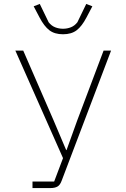

<svg xmlns="http://www.w3.org/2000/svg" viewBox="-20 -955 640 975"><path d="M145 -33H255L300 -152L58 -698H98L252 -344L316 -193H318L372 -343L506 -698H544L293 -37Q285 -15 271.5 -7.5Q258 0 236 0H145ZM300 -781Q257 -781 230.5 -801.5Q204 -822 181 -866L151 -923L182 -935L227 -842Q241 -824 260 -816.5Q279 -809 300 -809Q321 -809 340 -816.5Q359 -824 373 -842L418 -935L449 -923L419 -866Q396 -822 369.5 -801.5Q343 -781 300 -781Z"/></svg>

Font: IBM Plex Mono ExtraLight
Style: Regular
Weight: 200
Monospace: yes
Designer: Mike Abbink, Paul van der Laan, Pieter van Rosmalen
Foundry: Bold Monday
Version: Version 2.3